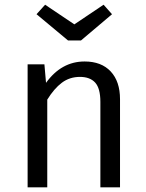

<svg xmlns="http://www.w3.org/2000/svg" viewBox="-20 -801 625 821"><path d="M326.2 -627.9H271L136.2 -740.2L172.9 -780.8L297.9 -696.8L422.9 -780.8L459 -740.2ZM341.8 -538.1Q413.6 -538.1 453.4 -495.4Q493.2 -452.6 493.2 -377V0H409.2V-365.2Q409.2 -423.3 387 -447.8Q364.7 -472.2 321.8 -472.2Q277.8 -472.2 244.6 -447.3Q211.4 -422.4 182.1 -375V0H98.1V-525.9H169.9L176.8 -446.8Q242.7 -538.1 341.8 -538.1Z"/></svg>

Font: Fira Sans Book
Style: Regular
Weight: 350
Designer: Carrois Corporate & Edenspiekermann AG
Foundry: Carrois Corporate GbR & Edenspiekermann AG
Version: Version 4.203;PS 004.203;hotconv 1.0.88;makeotf.lib2.5.64775